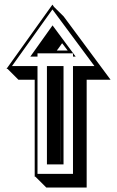

<svg xmlns="http://www.w3.org/2000/svg" viewBox="-20 -754 509 835"><path d="M243.7 -51.3H244.1V-407.2H243.7ZM250 -565.9Q244.6 -558.1 239 -550.3Q233.4 -542.5 227.1 -534.2H274.4Q269 -541 263.9 -548.1Q258.8 -555.2 253.4 -562Q252.4 -563 251.7 -564Q251 -564.9 250 -565.9ZM12.7 -454.6H8.3L208 -733.9L214.8 -724.1L256.8 -682.6L460.9 -407.2H356.9V61.5H181.2L133.8 14.2H130.9V-407.2H60.1ZM143.1 -507.8H111.8L208.5 -643.6L309.1 -507.8H297.4V-522H143.1ZM184.1 -39.1V-466.8H256.3V-39.1ZM297.4 2V-466.8H390.6L208 -712.9L32.2 -466.8H143.1V2Z"/></svg>

Font: Gondrin
Style: Regular
Weight: 400
Designer: Peter Wiegel, original typeface by Carl Albert Fahrenwaldt 1901
Foundry: Peter Wiegel
Version: Version 1.000 2010 initial release